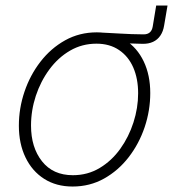

<svg xmlns="http://www.w3.org/2000/svg" viewBox="-20 -664 626 695"><path d="M326.2 -514.6 331.5 -546.9Q353 -545.9 373.5 -544.7Q394 -543.5 414.6 -542.5Q435.1 -541.5 456.3 -540.5Q477.5 -539.6 500 -539.6Q527.8 -539.6 532.7 -567.4L545.4 -644H586.4L574.2 -572.3Q570.8 -550.3 560.5 -535.2Q550.3 -520 533.9 -512.5Q517.6 -504.9 495.6 -505.4Q453.1 -505.9 410.9 -509.3Q368.7 -512.7 326.2 -514.6ZM242.7 11.2Q183.6 11.2 139.9 -16.6Q96.2 -44.4 72.3 -94.2Q48.3 -144 48.3 -209Q48.3 -272 68.6 -332Q88.9 -392.1 126.5 -440.7Q164.1 -489.3 215.8 -518.1Q267.6 -546.9 330.1 -546.9Q389.6 -546.9 433.1 -519Q476.6 -491.2 500.2 -441.7Q523.9 -392.1 523.9 -327.1Q523.9 -264.2 503.7 -203.9Q483.4 -143.6 445.8 -95Q408.2 -46.4 356.7 -17.6Q305.2 11.2 242.7 11.2ZM243.7 -29.8Q297.4 -29.8 340.8 -55.9Q384.3 -82 415.3 -125.2Q446.3 -168.5 463.1 -220.9Q480 -273.4 480 -326.2Q480 -379.4 462.4 -419.7Q444.8 -460 410.9 -482.9Q377 -505.9 329.1 -505.9Q276.9 -505.9 233.6 -480.7Q190.4 -455.6 158.7 -412.6Q127 -369.6 109.6 -316.9Q92.3 -264.2 92.3 -209.5Q92.3 -130.4 132.1 -80.1Q171.9 -29.8 243.7 -29.8Z"/></svg>

Font: Inter 18pt ExtraLight
Style: Italic
Weight: 250
Italic angle: -9.3988°
Designer: Rasmus Andersson
Foundry: rsms
Version: Version 4.001;git-66647c0bb